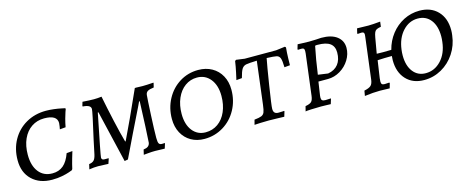

<svg xmlns="http://www.w3.org/2000/svg" viewBox="-33 -972 3538 1451"><g transform="rotate(-15 1736.5 -246.5)"><path d="M30 -200Q30 -288 69 -358Q108 -428 177 -467.5Q246 -507 333 -507Q362 -507 394.5 -503Q427 -499 450 -494Q473 -489 479 -488L482 -482Q480 -477 474 -460Q468 -443 459.5 -412Q451 -381 445 -348L399 -344Q400 -349 403 -366Q406 -383 406 -392Q406 -455 305 -455Q249 -455 206 -426Q163 -397 139 -344Q115 -291 115 -220Q115 -135 153.5 -86Q192 -37 260 -37Q311 -37 345.5 -66Q380 -95 402 -157L448 -161Q444 -149 432 -107.5Q420 -66 412 -30L406 -22Q401 -20 380 -12.5Q359 -5 323.5 2Q288 9 246 9Q148 9 89 -47.5Q30 -104 30 -200Z M714 -393H709Q644 -73 644 -57Q644 -38 666 -38H697Q697 -38 699 -36L686 3Q617 0 606 0Q574 0 536 6L545 -33Q570 -36 582.5 -48.5Q595 -61 602 -92L625 -201Q673 -410 673 -430Q673 -446 658 -455Q643 -464 611 -466L609 -470L618 -501Q674 -497 707 -497Q735 -497 767 -501Q786 -404 809.5 -299.5Q833 -195 852 -128H856Q920 -259 1027 -499Q1032 -500 1039 -499.5Q1046 -499 1053 -499Q1065 -498 1088 -498Q1119 -498 1173 -502L1174 -499L1166 -466Q1132 -462 1117.5 -453Q1103 -444 1101 -424Q1098 -393 1092 -270.5Q1086 -148 1086 -93Q1086 -60 1092.5 -49Q1099 -38 1116 -38L1138 -39L1139 -36L1127 2Q1085 0 1052 0Q1026 0 995 3Q964 6 962 6L971 -33Q995 -36 1007 -45.5Q1019 -55 1022 -72Q1025 -110 1029 -198.5Q1033 -287 1037 -393H1032Q1029 -386 1025 -378Q1021 -370 1016 -359Q922 -169 837 9L810 14Q778 -123 714 -393Z M1237 -200Q1237 -285 1275 -355.5Q1313 -426 1378.5 -466.5Q1444 -507 1524 -507Q1584 -507 1630.5 -481Q1677 -455 1703 -407.5Q1729 -360 1729 -298Q1729 -213 1690.5 -142.5Q1652 -72 1585 -31.5Q1518 9 1438 9Q1379 9 1333.5 -17Q1288 -43 1262.5 -90.5Q1237 -138 1237 -200ZM1644 -273Q1644 -355 1604.5 -404.5Q1565 -454 1500 -454Q1448 -454 1406.5 -424Q1365 -394 1341.5 -340Q1318 -286 1318 -218Q1318 -135 1356.5 -86Q1395 -37 1459 -37Q1513 -37 1555 -66.5Q1597 -96 1620.5 -150Q1644 -204 1644 -273Z M1828 -362 1784 -358Q1787 -371 1796.5 -414.5Q1806 -458 1812 -500L1821 -507L1887 -498H2132L2203 -507L2210 -500Q2206 -458 2205 -416Q2204 -374 2204 -362L2160 -358Q2159 -410 2151.5 -429.5Q2144 -449 2124.5 -453.5Q2105 -458 2048 -460Q2037 -407 2013 -254.5Q1989 -102 1989 -78Q1989 -57 1998.5 -47.5Q2008 -38 2028 -38Q2046 -38 2057.5 -39Q2069 -40 2072 -40L2074 -37L2062 3Q2049 3 2013 1.5Q1977 0 1942 0Q1907 0 1874 1.5Q1841 3 1829 4L1839 -34Q1878 -38 1894.5 -45Q1911 -52 1918 -68.5Q1925 -85 1930 -127L1971 -460Q1909 -458 1887.5 -454Q1866 -450 1853.5 -431.5Q1841 -413 1828 -362Z M2390 -497Q2415 -497 2444.5 -498.5Q2474 -500 2486 -501Q2565 -501 2608 -468Q2651 -435 2651 -379Q2651 -330 2623.5 -285.5Q2596 -241 2550.5 -214Q2505 -187 2455 -187H2380L2364 -80Q2363 -74 2363 -65Q2363 -50 2370.5 -44Q2378 -38 2395 -38Q2408 -38 2420.5 -39Q2433 -40 2437 -40L2438 -37L2426 2Q2417 2 2394.5 1Q2372 0 2349 0Q2317 0 2273 2Q2229 4 2228 6L2238 -33Q2273 -39 2285.5 -51.5Q2298 -64 2302 -97L2342 -418Q2343 -425 2343 -436Q2343 -450 2338 -455Q2333 -460 2319 -460L2293 -459L2290 -463L2301 -500Q2304 -500 2335 -498.5Q2366 -497 2390 -497ZM2574 -363Q2574 -411 2542.5 -434Q2511 -457 2445 -457Q2430 -457 2427.5 -455.5Q2425 -454 2424 -445Q2406 -360 2389 -238L2467 -227Q2519 -236 2546.5 -271Q2574 -306 2574 -363Z M3450 -304Q3450 -284 3447 -263Q3438 -186 3397 -124Q3356 -62 3293 -26.5Q3230 9 3157 9Q3068 9 3016 -47Q2964 -103 2964 -197Q2964 -208 2966 -230Q2911 -230 2854 -227L2834 -91Q2832 -71 2832 -66Q2832 -51 2838 -45Q2844 -39 2859 -39Q2879 -39 2895 -41L2898 -37L2887 2Q2829 0 2811 0Q2759 0 2691 9L2698 -31Q2736 -39 2750.5 -52.5Q2765 -66 2769 -99L2809 -419L2811 -439Q2811 -451 2806 -455.5Q2801 -460 2788 -460Q2776 -460 2760 -458L2757 -462L2766 -500L2854 -498Q2886 -498 2948 -504L2943 -465Q2920 -461 2909 -455.5Q2898 -450 2892 -437.5Q2886 -425 2881 -397L2860 -276Q2876 -275 2909 -275Q2952 -275 2974 -276Q2991 -343 3032 -395.5Q3073 -448 3131 -477.5Q3189 -507 3255 -507Q3344 -507 3397 -452Q3450 -397 3450 -304ZM3365 -278Q3365 -359 3328 -406Q3291 -453 3227 -453Q3159 -453 3109.5 -399Q3060 -345 3049 -257Q3046 -235 3046 -212Q3046 -132 3082.5 -85Q3119 -38 3181 -38Q3251 -38 3301.5 -92Q3352 -146 3362 -234Q3365 -257 3365 -278Z"/></g></svg>

Font: Alegreya SC
Style: Italic
Weight: 400
Italic angle: -7°
Designer: Juan Pablo del Peral
Foundry: Huerta Tipografica
Version: Version 2.007; ttfautohint (v1.6)